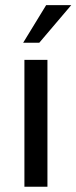

<svg xmlns="http://www.w3.org/2000/svg" viewBox="-20 -713 292 733"><path d="M161.1 0H73.2V-484.4H161.1ZM156.2 -693.4H252L129.9 -549.8H68.4Z"/></svg>

Font: ImmaginiFont
Style: Regular
Weight: 400
Version: Version 1.0